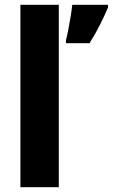

<svg xmlns="http://www.w3.org/2000/svg" viewBox="-20 -780 470 800"><path d="M225 0H65V-760H225ZM430 -749Q415 -713 396 -675.5Q377 -638 353 -600H255V-613Q260 -632 265 -658.5Q270 -685 274.5 -712Q279 -739 281 -760H430Z"/></svg>

Font: Noto Sans Devanagari SemiCondensed ExtraBold
Style: Regular
Weight: 800
Width: 4
Designer: Jelle Bosma - Monotype Design Team
Foundry: Monotype Imaging Inc.
Version: Version 2.004; ttfautohint (v1.8.4.7-5d5b)